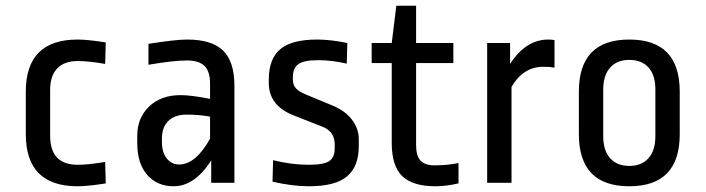

<svg xmlns="http://www.w3.org/2000/svg" viewBox="-20 -638 2462 670"><path d="M251 12Q70 12 70 -170V-318Q70 -500 251 -500Q286 -500 349 -490L347 -415Q289 -425 251 -425Q204 -425 179.5 -399Q155 -373 155 -325V-164Q155 -63 251 -63Q289 -63 347 -73L349 2Q286 12 251 12Z M798 -339V0H717V-78Q659 12 586 12Q528 12 493.5 -28Q459 -68 459 -137V-165Q459 -226 500 -266Q541 -306 610 -306Q648 -306 713 -293V-346Q713 -389 693.5 -408Q674 -427 633 -427Q586 -427 498 -412V-485Q592 -500 633 -500Q719 -500 758.5 -461.5Q798 -423 798 -339ZM605 -64Q663 -64 713 -154V-231Q675 -238 631 -238Q590 -238 567.5 -216Q545 -194 545 -154V-143Q545 -106 562 -85Q579 -64 605 -64Z M1008 -234Q918 -268 918 -348V-361Q918 -432 957.5 -466Q997 -500 1087 -500Q1133 -500 1192 -488L1190 -416Q1138 -428 1091 -428Q1040 -428 1021 -414Q1002 -400 1002 -369V-361Q1002 -342 1012 -330.5Q1022 -319 1048 -308L1142 -269Q1185 -251 1208.5 -220Q1232 -189 1232 -152V-128Q1232 -57 1191 -22.5Q1150 12 1058 12Q1001 12 931 -4L933 -79Q997 -63 1058 -63Q1110 -63 1129 -76Q1148 -89 1148 -120V-134Q1148 -179 1105 -196Z M1347 -139V-418H1277V-488H1347L1363 -618H1432V-488H1562V-418H1432V-132Q1432 -94 1447.5 -77.5Q1463 -61 1496 -61Q1540 -61 1580 -69V2Q1536 12 1500 12Q1420 12 1383.5 -23.5Q1347 -59 1347 -139Z M1765 0H1680V-488H1760V-415Q1815 -500 1893 -500Q1907 -500 1915 -498V-402Q1900 -405 1876 -405Q1806 -405 1765 -335Z M2267 -163V-326Q2267 -376 2243 -402.5Q2219 -429 2176 -429Q2133 -429 2109 -402Q2085 -375 2085 -325V-163Q2085 -113 2109 -86Q2133 -59 2176 -59Q2219 -59 2243 -86Q2267 -113 2267 -163ZM2352 -318V-170Q2352 12 2176 12Q2000 12 2000 -170V-318Q2000 -500 2176 -500Q2352 -500 2352 -318Z"/></svg>

Font: RopaSansRegular
Style: Regular
Weight: 400
Designer: Botio Nikoltchev
Foundry: Botjo Nikoltchev
Version: Version 1.002